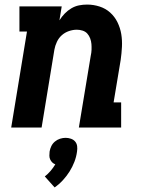

<svg xmlns="http://www.w3.org/2000/svg" viewBox="-20 -558 640 840"><path d="M29 0 98 -420H65V-530H250L240 -469Q250 -485 263 -498.5Q276 -512 292 -521.5Q308 -531 325.5 -534.5Q343 -538 361 -538Q389 -538 415.5 -529.5Q442 -521 462 -503Q482 -485 494 -460.5Q506 -436 510.5 -409Q515 -382 513.5 -353Q512 -324 508 -296L477 -110H510V0H325L377 -314Q380 -327 380.5 -340Q381 -353 380 -365.5Q379 -378 374.5 -390Q370 -402 362 -411Q354 -420 341.5 -424Q329 -428 316 -428Q299 -428 281.5 -422Q264 -416 250.5 -404Q237 -392 229 -375Q221 -358 218 -341L162 0ZM219 262 176 214Q190 203 201.5 189.5Q213 176 222 161Q222 161 222 161Q222 161 222 161Q214 158 208.5 152.5Q203 147 199.5 139.5Q196 132 196 123Q196 114 197 105Q199 93 204.5 81.5Q210 70 220 61.5Q230 53 242.5 49Q255 45 267 45Q279 45 290.5 49Q302 53 309 61.5Q316 70 317.5 81.5Q319 93 317 105Q314 128 305.5 150Q297 172 284.5 192Q272 212 255.5 230Q239 248 219 262Z"/></svg>

Font: Iosevka Curly Slab XBdEx
Style: Italic
Weight: 800
Width: 7
Italic angle: -9°
Monospace: yes
Designer: Belleve Invis
Foundry: Belleve Invis
Version: Version 11.1.0; ttfautohint (v1.8.3)